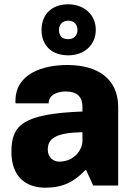

<svg xmlns="http://www.w3.org/2000/svg" viewBox="-20 -862 640 892"><path d="M297 -605C372 -605 425 -653 425 -724C425 -793 371 -842 297 -842C221 -842 173 -796 173 -723C173 -649 222 -605 297 -605ZM297 -680C268 -680 254 -696 254 -723C254 -750 273 -766 297 -766C322 -766 340 -750 340 -723C340 -696 322 -680 297 -680ZM191 10C272 10 324 -17 377 -72H380L413 0H529V-365C529 -496 434 -560 293 -560C186 -560 45 -524 52 -382H206C206 -424 251 -437 285 -437C336 -437 363 -414 363 -366V-344C90 -333 33 -284 33 -157C33 -41 100 10 191 10ZM255 -111C230 -111 202 -129 202 -166C202 -218 236 -245 363 -248V-206C363 -170 328 -111 255 -111Z"/></svg>

Font: Kathrein 85 Heavy
Style: Regular
Weight: 900
Designer: Lazydogs Typefoundry, based on Open Sans by Ascender Corporation
Foundry: Lazydogs Typefoundry
Version: Version 1.003;PS 001.003;hotconv 1.0.88;makeotf.lib2.5.64775